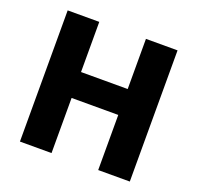

<svg xmlns="http://www.w3.org/2000/svg" viewBox="-125 -848 1011 982"><g transform="rotate(20 380.5 -357.0)"><path d="M679 0H507V-300H253V0H81V-714H253V-441H507V-714H679Z"/></g></svg>

Font: Noto Sans Canadian Aboriginal ExtraBold
Style: Regular
Weight: 800
Designer: Monotype Design Team, Typotheque's Kevin King
Foundry: Monotype Imaging Inc.
Version: Version 2.004; ttfautohint (v1.8.4.7-5d5b)